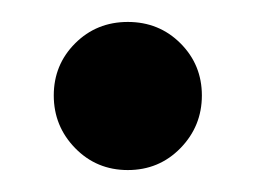

<svg xmlns="http://www.w3.org/2000/svg" viewBox="-20 -147 233 175"><path d="M144.5 -107.5Q164 -88 164 -60Q164 -32 144.5 -12Q125 8 96.5 8Q68 8 48.5 -12Q29 -32 29 -60Q29 -88 48.5 -107.5Q68 -127 96.5 -127Q125 -127 144.5 -107.5Z"/></svg>

Font: Hind Colombo Medium
Style: Regular
Weight: 500
Designer: Jyotish Sonowal, Aditi Pimprikar
Foundry: Indian Type Foundry
Version: Version 1.000;PS 1.0;hotconv 1.0.86;makeotf.lib2.5.63406; tt